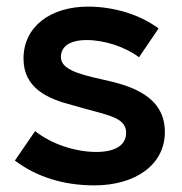

<svg xmlns="http://www.w3.org/2000/svg" viewBox="-20 -550 549 580"><path d="M265 10C390 10 478 -53 478 -151C478 -259 378 -291 289 -310C206 -328 164 -344 164 -378C164 -409 190 -429 242 -429C296 -429 359 -408 400 -377L459 -464C403 -506 324 -530 246 -530C133 -530 51 -470 51 -373C51 -283 125 -251 200 -232C301 -202 361 -198 361 -149C361 -112 329 -91 271 -91C207 -91 135 -115 86 -154L25 -65C91 -15 173 10 265 10Z"/></svg>

Font: Fixel Display SemiBold
Style: Regular
Weight: 600
Designer: AlfaBravo + MacPaw
Foundry: Kyrylo Tkachov, Marchela Mozhyna, Serhii Makarenko, Maria Weinstein, Zakhar Kryvoshyya
Version: Version 1.211